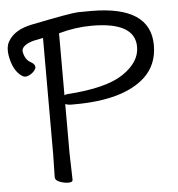

<svg xmlns="http://www.w3.org/2000/svg" viewBox="-70 -760 760 820"><g transform="rotate(-5 310.0 -350.0)"><path d="M136 -614 105 -608Q75 -602 58 -589.5Q41 -577 45 -560Q52 -527 76 -515Q90 -507 92.5 -496.5Q95 -486 81.5 -473Q68 -460 51.5 -456.5Q35 -453 14 -477.5Q-7 -502 -15.5 -545.5Q-24 -589 -8 -614Q19 -660 93 -675Q265 -710 294 -710.5Q323 -711 350 -711Q605 -711 605 -542Q605 -459 550 -407Q457 -320 245 -320H230Q216 -320 206 -325V-115L209 1Q209 11 190.5 11Q172 11 153 3.5Q134 -4 134 -17L136 -116ZM348 -648Q277 -648 206 -628V-362Q212 -366 219 -366Q386 -377 459.5 -426.5Q533 -476 533 -541Q533 -648 348 -648Z"/></g></svg>

Font: QiushuiShotai Bright
Style: Regular
Weight: 400
Designer: Christian Thalmann (Catharsis Fonts)
Version: Version 1.250;